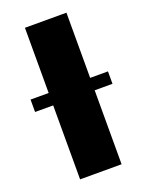

<svg xmlns="http://www.w3.org/2000/svg" viewBox="-139 -797 659 866"><g transform="rotate(-20 191.0 -364.0)"><path d="M291 -727.5V0H91.8V-727.5ZM4.9 -355V-414.6H376.5V-355Z"/></g></svg>

Font: Inter 20pt Black
Style: Regular
Weight: 900
Version: Version 4.001;git-66647c0bb